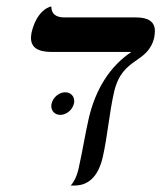

<svg xmlns="http://www.w3.org/2000/svg" viewBox="-20 -574 500 595"><path d="M334 -291C360 -399 438 -375 458 -458C459 -465 460 -472 460 -478C460 -507 439 -520 402 -520H180C153 -520 139 -531 139 -554C139 -554 96 -548 78 -474C77 -468 76 -462 76 -457C76 -427 97 -413 140 -413H387C320 -368 276 -297 255 -207C244 -159 237 -112 223 -49C218 -28 210 -11 199 1H210C234 1 279 -6 298 -85C314 -155 318 -222 334 -291ZM140 -253C139 -250 139 -248 139 -245C139 -230 150 -218 167 -218C186 -218 205 -234 209 -253C210 -255 210 -258 210 -261C210 -276 199 -288 182 -288C163 -288 144 -272 140 -253Z"/></svg>

Font: Libertinus Serif
Style: Italic
Weight: 400
Italic angle: -12°
Designer: Philipp H. Poll, Khaled Hosny
Foundry: Caleb Maclennan
Version: Version 7.050;RELEASE